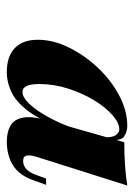

<svg xmlns="http://www.w3.org/2000/svg" viewBox="67 -830 402 577"><g transform="rotate(90 268.5 -541.0)"><path d="M451 -450Q445 -431 447 -420Q449 -409 463 -409Q477 -409 488 -419Q499 -429 507 -453L516 -478H535L522 -442Q507 -398 477 -379Q447 -360 405 -360Q376 -360 357 -371Q338 -382 333 -408.5Q328 -435 341 -481L407 -713Q480 -713 537 -722ZM256 -407Q271 -407 289.5 -425.5Q308 -444 326.5 -476Q345 -508 360 -547Q375 -586 383 -627L371 -548Q348 -474 319.5 -433Q291 -392 260 -376Q229 -360 196 -360Q149 -360 124 -384Q99 -408 99 -453Q99 -499 122 -546Q145 -593 182.5 -633Q220 -673 266 -697.5Q312 -722 358 -722Q375 -722 389.5 -712.5Q404 -703 399 -667L392 -651Q393 -677 385.5 -687.5Q378 -698 368 -698Q349 -698 325.5 -677.5Q302 -657 281 -622.5Q260 -588 246 -545Q232 -502 232 -458Q232 -432 238 -419.5Q244 -407 256 -407Z"/></g></svg>

Font: Playfair Display
Style: Bold Italic
Weight: 700
Italic angle: -14°
Designer: Claus Eggers Sørensen
Foundry: Claus Eggers Sørensen
Version: Version 1.203